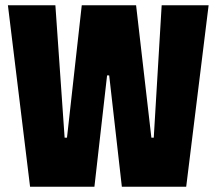

<svg xmlns="http://www.w3.org/2000/svg" viewBox="-20 -708 821 728"><path d="M94 0 10 -688H190L225 -186H234L290 -688H496L554 -186H563L593 -688H771L686 0H442L394 -422H386L338 0Z"/></svg>

Font: Saira Condensed Black
Style: Regular
Weight: 900
Width: 3
Designer: Hector Gatti with collaboration of the Omnibus-Type team
Foundry: Omnibus-Type
Version: Version 1.101